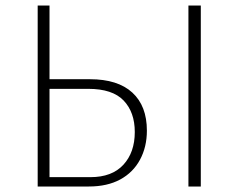

<svg xmlns="http://www.w3.org/2000/svg" viewBox="-20 -678 876 698"><path d="M117 0V-658H160V-34H309Q387 -34 428.5 -79Q470 -124 470 -198Q470 -270 429.5 -312.5Q389 -355 301 -355H144V-390H307Q408 -390 461 -341.5Q514 -293 514 -203Q514 -144 489 -97.5Q464 -51 417 -25.5Q370 0 303 0ZM665 0V-658H710V0Z"/></svg>

Font: Ysabeau ExtraLight
Style: Regular
Weight: 250
Designer: Christian Thalmann (Catharsis Fonts)
Version: Version 2.002